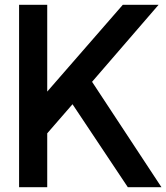

<svg xmlns="http://www.w3.org/2000/svg" viewBox="-20 -775 697 805"><path d="M60 -755H178V-391L495 -755H645L366 -432L657 10H516L284 -338L178 -216V10H60Z"/></svg>

Font: BLUETTI 2.0 Medium
Style: Italic
Weight: 500
Designer: Stijn de Vries
Foundry: tokotype
Version: Version 2.005;October 31, 2023;FontCreator 14.0.0.2814 64-bi